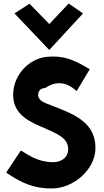

<svg xmlns="http://www.w3.org/2000/svg" viewBox="-20 -1044 588 1087"><path d="M62 -968 259 -761 450 -968 369 -1024 259 -908 147 -1023ZM55 -492C63 -388 158 -350 234 -318C301 -287 366 -264 366 -200C366 -149 323 -124 275 -126C192 -128 141 -167 98 -192L15 -67C101 -8 174 25 279 23C400 19 513 -83 520 -194V-219V-220C513 -367 365 -408 277 -445C237 -460 199 -471 196 -504C196 -531 210 -544 236 -546C285 -580 347 -587 406 -535L414 -528L488 -652L480 -657C392 -709 337 -731 241 -722C137 -708 60 -617 55 -520C54 -511 54 -501 55 -492Z"/></svg>

Font: Bluebird
Style: SfBdNrw
Weight: 700
Designer: Jasper
Foundry: Cannot Into Space Fonts
Version: Version 0.98